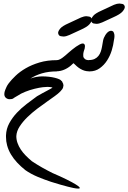

<svg xmlns="http://www.w3.org/2000/svg" viewBox="-20 -412 740 1108"><path d="M308.6 0Q260.3 0 222.2 11.2Q184.1 22.5 155.3 41.5Q171.4 35.2 189.5 32Q207.5 28.8 223.1 28.8Q244.1 28.8 262.9 31Q281.7 33.2 296.4 36.9Q311 40.5 321 44.9Q331.1 49.3 334 54.2Q335 55.2 336.4 56.2Q339.4 58.1 339.4 61Q346.2 71.3 346.2 81.1Q346.2 85 343.8 93.5Q341.3 102.1 328.4 115.5Q315.4 128.9 295.4 143.1Q275.4 157.2 252.9 173.3Q225.6 192.4 195.1 215.3Q164.6 238.3 138.2 263.9Q111.8 289.6 93.8 317.1Q75.7 344.7 74.2 373.5Q74.2 394 81.1 413.3Q87.9 432.6 99.9 450.7Q111.8 468.8 128.2 485.4Q144.5 502 163.6 518.1Q192.9 537.6 221.7 554Q250.5 570.3 282.7 586.4Q329.6 606.4 364 623.5Q398.4 640.6 417.7 652.6Q437 664.6 439.9 670.9Q440.4 671.9 440.4 672.9Q440.4 676.3 431.6 676.3Q429.2 676.3 419.4 675.5Q409.7 674.8 372.3 665.5Q335 656.2 274.4 637.2Q235.8 624.5 196.8 608.2Q157.7 591.8 125.5 569.3Q100.1 548.8 79.1 526.4Q58.1 503.9 43.2 479Q28.3 454.1 21 426.8Q14.6 403.8 14.6 378.4V369.1Q16.1 331.1 33.7 298.8Q51.3 266.6 77.1 239Q103 211.4 133.8 188Q164.6 164.6 193.4 143.6Q209.5 134.3 225.3 125.5Q241.2 116.7 254.2 110.1Q267.1 103.5 274.9 98.9Q282.7 94.2 282.7 92.8Q270 89.4 253.4 89.4Q245.6 89.4 227.1 91.3Q208.5 93.3 179.7 100.3Q150.9 107.4 125 117.9Q99.1 128.4 83 139.6Q76.2 142.6 72.3 145.8Q68.4 148.9 61.5 152.3Q55.2 158.7 46.9 159.7Q38.6 160.6 31.7 160.6Q12.7 157.2 6.8 142.6Q4.9 137.2 4.9 130.4Q4.9 119.6 10.7 105.5Q13.7 98.6 17.8 89.1Q22 79.6 31.7 66.9Q46.4 47.9 70.3 24.9Q94.2 2 128.7 -18.1Q163.1 -38.1 208 -51.5Q252.9 -64.9 308.6 -64.9Z M380.4 -210Q360.8 -201.2 346.2 -201.2Q341.3 -201.2 330.6 -203.1Q319.8 -205.1 316.4 -216.8Q315.4 -219.2 315.4 -222.2Q315.4 -232.4 327.4 -247.1Q339.4 -261.7 376 -277.8L447.3 -311Q464.8 -318.4 479 -318.4Q484.4 -318.4 495.1 -316.2Q505.9 -314 509.3 -302.2Q509.8 -300.3 509.8 -298.3Q509.8 -287.6 496.3 -272Q482.9 -256.3 442.9 -238.8ZM468.8 -132.8Q466.3 -125.5 462.9 -113.8Q460.4 -104.5 460.4 -96.2Q460.4 -93.8 460.7 -86.9Q460.9 -80.1 469 -72.3Q477.1 -64.5 497.6 -64.5V-0.5H491.7Q480 -0.5 468.3 -3.9Q456.5 -7.3 445.1 -13.9Q433.6 -20.5 423.6 -29.3Q413.6 -38.1 404.3 -47.4L398.9 -43Q380.4 -23.9 355.7 -12.2Q331.1 -0.5 304.7 -0.5V-64.5Q315.9 -64.5 327.1 -70.3Q338.4 -76.2 349.6 -85.9Q351.6 -86.9 358.4 -93Q365.2 -99.1 374.8 -107.4Q384.3 -115.7 395.8 -125.2Q407.2 -134.8 418.7 -142.6Q430.2 -150.4 440.4 -155.8Q450.7 -161.1 458 -161.1Q464.8 -161.1 468.3 -154.8Q470.2 -150.9 470.2 -145Q470.2 -139.6 468.8 -132.8Z M570.8 -283.2Q551.3 -274.4 536.6 -274.4Q531.7 -274.4 521 -276.4Q510.3 -278.3 506.8 -290Q505.9 -292.5 505.9 -295.4Q505.9 -305.7 517.8 -320.3Q529.8 -335 566.4 -351.1L637.7 -384.3Q655.3 -391.6 669.4 -391.6Q674.8 -391.6 685.5 -389.4Q696.3 -387.2 699.7 -375.5Q700.2 -373.5 700.2 -371.6Q700.2 -360.8 686.8 -345.2Q673.3 -329.6 633.3 -312ZM637.2 -178.7Q634.3 -152.3 624.8 -121.1Q615.2 -89.8 597.9 -63Q580.6 -36.1 555.4 -18.1Q530.3 0 496.6 0H492.2V-65.4Q512.7 -65.4 526.1 -72Q539.6 -78.6 548.1 -89.4Q556.6 -100.1 561.3 -113.5Q565.9 -127 568.4 -140.6Q571.8 -160.2 574.7 -176.8Q577.6 -193.4 587.9 -209.5Q598.1 -225.6 609.4 -231.4Q615.7 -234.4 621.1 -234.4Q625 -234.4 630.6 -231.7Q636.2 -229 639.6 -215.3Q640.6 -210.4 640.6 -204.1Q640.6 -193.4 637.2 -178.7Z"/></svg>

Font: DimaLove
Style: regular
Weight: 400
Designer: R.Balvardi
Foundry: Dima Software Group
Version: Version 1.00;May 4, 2019;FontCreator 11.5.0.2427 64-bit